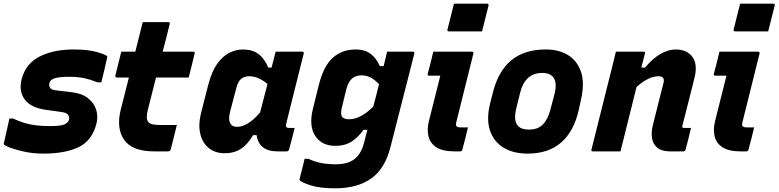

<svg xmlns="http://www.w3.org/2000/svg" viewBox="-20 -820 4217 1040"><path d="M253 -137Q309 -137 329.5 -146.5Q350 -156 354 -172Q357 -183 350 -196.5Q343 -210 308 -214L230 -225Q147 -236 114 -281Q81 -326 97 -390Q119 -476 195 -514Q271 -552 378 -552Q458 -552 505.5 -538Q553 -524 560 -516Q562 -512 560 -506Q553 -472 545 -440.5Q537 -409 529 -374H508Q471 -389 437 -396.5Q403 -404 355 -404Q303 -404 278 -396.5Q253 -389 248 -372Q244 -359 250 -346.5Q256 -334 281 -331L365 -321Q422 -315 455.5 -289Q489 -263 500.5 -227Q512 -191 503 -152Q479 -58 406 -23Q333 12 215 12Q161 12 114 2Q67 -8 36.5 -19.5Q6 -31 2 -37Q0 -40 1 -45Q10 -83 17 -115Q24 -147 31 -178H51Q81 -164 109 -155Q137 -146 171.5 -141.5Q206 -137 253 -137Z M938 -143Q921 -77 905 -11Q902 0 891 0H815Q696 0 652.5 -62.5Q609 -125 634 -226Q645 -269 656 -312.5Q667 -356 678 -400H613Q608 -400 606 -403.5Q604 -407 605 -411Q613 -446 621 -476Q629 -506 637 -540H713Q717 -557 721.5 -574Q726 -591 730 -608Q736 -631 741.5 -654Q747 -677 753 -700H891Q903 -700 899 -689Q890 -652 880.5 -614.5Q871 -577 861 -540H1026Q1038 -540 1034 -529Q1026 -495 1018.5 -465Q1011 -435 1002 -400H825Q814 -356 803 -312.5Q792 -269 781 -226Q769 -178 782 -161Q790 -150 806.5 -146.5Q823 -143 847 -143Z M1295 -552Q1347 -552 1380 -527.5Q1413 -503 1433 -454H1451Q1456 -473 1461 -493Q1466 -513 1473 -540H1617Q1628 -540 1625 -529Q1601 -433 1575.5 -332Q1550 -231 1530 -149Q1524 -127 1545 -127H1576Q1569 -98 1561.5 -69Q1554 -40 1546 -11Q1543 0 1532 0H1484Q1431 0 1403 -23.5Q1375 -47 1370 -88H1351Q1323 -40 1286.5 -15Q1250 10 1197 10Q1146 10 1111.5 -17.5Q1077 -45 1065 -94.5Q1053 -144 1069 -208L1107 -357Q1126 -431 1156 -473.5Q1186 -516 1222.5 -534Q1259 -552 1295 -552ZM1233 -144Q1244 -133 1264 -133Q1322 -133 1389 -211Q1399 -250 1409 -288.5Q1419 -327 1429 -365Q1407 -384 1381.5 -395.5Q1356 -407 1331 -407Q1304 -407 1287 -393.5Q1270 -380 1261 -347L1225 -210Q1220 -189 1221.5 -172Q1223 -155 1233 -144Z M1906 -552Q1959 -552 1990.5 -526Q2022 -500 2037 -462H2058L2077 -540H2216Q2227 -540 2224 -529Q2201 -438 2180.5 -358Q2160 -278 2139.5 -198Q2119 -118 2096 -27Q2066 94 1990.5 147Q1915 200 1796 200Q1713 200 1664.5 184.5Q1616 169 1605 158Q1601 154 1603 148Q1611 116 1617 93.5Q1623 71 1630 40H1650Q1687 57 1722.5 63.5Q1758 70 1799 70Q1873 70 1910 33Q1940 4 1954 -54Q1958 -71 1962 -86.5Q1966 -102 1970 -117H1949Q1921 -77 1885 -53.5Q1849 -30 1796 -30Q1723 -30 1687.5 -84Q1652 -138 1675 -231L1706 -356Q1732 -462 1782.5 -507Q1833 -552 1906 -552ZM1835 -185Q1846 -174 1871 -174Q1905 -174 1939 -193.5Q1973 -213 2002 -243Q2010 -272 2017.5 -302Q2025 -332 2033 -364Q2006 -392 1983.5 -402Q1961 -412 1938 -412Q1907 -412 1886.5 -394Q1866 -376 1856 -337L1831 -234Q1823 -197 1835 -185Z M2327 -540H2536Q2547 -540 2544 -529Q2521 -437 2498 -344.5Q2475 -252 2452 -160Q2447 -142 2453 -136Q2459 -130 2475 -130H2515Q2508 -101 2500 -69Q2492 -37 2484 -8Q2482 0 2471 0H2443Q2377 0 2343 -22.5Q2309 -45 2300.5 -83Q2292 -121 2304 -167Q2319 -228 2334.5 -288.5Q2350 -349 2365 -410H2306Q2294 -410 2297 -421Q2305 -450 2312.5 -480.5Q2320 -511 2327 -540ZM2439 -800H2618Q2629 -800 2626 -789L2591 -650H2412Q2401 -650 2404 -661Z M2936 -552Q3009 -552 3058.5 -520.5Q3108 -489 3127.5 -429.5Q3147 -370 3128 -285L3115 -225Q3089 -109 3020 -48.5Q2951 12 2838 12Q2760 12 2707 -20.5Q2654 -53 2634 -113.5Q2614 -174 2634 -256L2649 -316Q2678 -434 2749 -493Q2820 -552 2936 -552ZM2918 -425Q2870 -425 2840.5 -398Q2811 -371 2798 -320L2776 -231Q2760 -164 2787 -137Q2805 -118 2846 -118Q2893 -118 2920 -145.5Q2947 -173 2960 -222L2983 -308Q3001 -378 2972 -407Q2954 -425 2918 -425Z M3316 -540H3465Q3477 -540 3473 -529Q3468 -510 3463.5 -491.5Q3459 -473 3454 -454H3474Q3516 -504 3558 -528Q3600 -552 3640 -552Q3701 -552 3730.5 -512Q3760 -472 3742 -399Q3726 -333 3709.5 -269.5Q3693 -206 3676 -138Q3674 -132 3677 -129Q3679 -127 3687 -127H3723Q3716 -98 3709 -69Q3702 -40 3694 -11Q3691 0 3680 0H3610Q3565 0 3541 -19.5Q3517 -39 3512 -71Q3507 -103 3516 -141Q3532 -203 3545 -256.5Q3558 -310 3574 -371Q3583 -407 3547 -407Q3493 -407 3428 -349Q3406 -262 3384.5 -174.5Q3363 -87 3341 0H3192Q3180 0 3184 -11Q3211 -119 3238 -226.5Q3265 -334 3292 -442Q3299 -469 3305 -494Q3311 -519 3316 -540Z M3877 -540H4086Q4097 -540 4094 -529Q4071 -437 4048 -344.5Q4025 -252 4002 -160Q3997 -142 4003 -136Q4009 -130 4025 -130H4065Q4058 -101 4050 -69Q4042 -37 4034 -8Q4032 0 4021 0H3993Q3927 0 3893 -22.5Q3859 -45 3850.5 -83Q3842 -121 3854 -167Q3869 -228 3884.5 -288.5Q3900 -349 3915 -410H3856Q3844 -410 3847 -421Q3855 -450 3862.5 -480.5Q3870 -511 3877 -540ZM3989 -800H4168Q4179 -800 4176 -789L4141 -650H3962Q3951 -650 3954 -661Z"/></svg>

Font: Recursive Sn Lnr St XBd
Style: Italic
Weight: 800
Italic angle: -15°
Version: Version 1.079;hotconv 1.0.112;makeotfexe 2.5.65598; ttfautoh